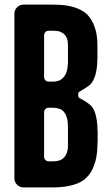

<svg xmlns="http://www.w3.org/2000/svg" viewBox="-20 -820 481 840"><path d="M43 -759.8V-400.4V-40C43 -29.3 46.9 -19.5 54.7 -11.7C62.5 -3.9 72.3 0 83 0H211.9C246.1 0 274.4 -3.9 298.8 -10.7C323.2 -17.6 342.8 -27.3 357.4 -42C372.1 -55.7 383.8 -74.2 391.6 -96.7C400.4 -119.1 405.3 -146.5 406.2 -178.7C406.2 -186.5 406.2 -194.3 407.2 -201.2V-222.7V-243.2C406.2 -250 406.2 -257.8 406.2 -265.6C405.3 -283.2 403.3 -298.8 399.4 -313.5C396.5 -327.1 391.6 -338.9 384.8 -349.6C379.9 -357.4 370.1 -365.2 357.4 -374C344.7 -381.8 335 -387.7 328.1 -390.6C326.2 -391.6 325.2 -392.6 324.2 -394.5C323.2 -396.5 322.3 -398.4 322.3 -401.4V-410.2C322.3 -412.1 323.2 -414.1 324.2 -416C325.2 -417 326.2 -418 328.1 -418.9C335 -422.9 343.8 -428.7 356.4 -436.5C369.1 -444.3 377.9 -452.1 382.8 -460C389.6 -470.7 394.5 -482.4 398.4 -496.1C401.4 -508.8 404.3 -524.4 405.3 -541C405.3 -547.9 405.3 -553.7 406.2 -560.5V-579.1V-599.6V-621.1C406.2 -653.3 402.3 -680.7 393.6 -703.1C385.7 -725.6 374 -744.1 359.4 -758.8C343.8 -772.5 323.2 -783.2 298.8 -790C274.4 -796.9 245.1 -799.8 211.9 -799.8H83C72.3 -799.8 62.5 -795.9 54.7 -788.1C46.9 -780.3 43 -770.5 43 -759.8ZM192.4 -114.3C187.5 -114.3 182.6 -116.2 178.7 -120.1C174.8 -124 172.9 -128.9 172.9 -133.8V-329.1C172.9 -334 174.8 -338.9 178.7 -342.8C182.6 -346.7 187.5 -348.6 192.4 -348.6H210.9C222.7 -348.6 232.4 -346.7 241.2 -343.8C249 -340.8 255.9 -335.9 260.7 -329.1C266.6 -322.3 270.5 -312.5 273.4 -301.8C276.4 -290 277.3 -276.4 277.3 -259.8V-240.2V-220.7V-200.2V-179.7C277.3 -168.9 275.4 -160.2 272.5 -151.4C269.5 -143.6 265.6 -136.7 259.8 -130.9C254.9 -125 248 -121.1 240.2 -118.2C231.4 -115.2 222.7 -114.3 211.9 -114.3H192.4ZM192.4 -462.9C187.5 -462.9 182.6 -464.8 178.7 -468.8C174.8 -472.7 172.9 -477.5 172.9 -483.4V-666C172.9 -670.9 174.8 -675.8 178.7 -679.7C182.6 -683.6 187.5 -685.5 192.4 -685.5H211.9C222.7 -685.5 231.4 -684.6 239.3 -682.6C248 -679.7 254.9 -675.8 259.8 -670.9C265.6 -666 269.5 -660.2 272.5 -653.3C275.4 -646.5 276.4 -637.7 277.3 -627.9V-607.4V-586.9V-566.4V-544.9C276.4 -532.2 275.4 -520.5 272.5 -509.8C269.5 -499 265.6 -491.2 259.8 -484.4C254.9 -477.5 248 -471.7 239.3 -467.8C231.4 -464.8 222.7 -462.9 211.9 -462.9H192.4Z"/></svg>

Font: Yellow Ladder Regular
Style: Regular
Weight: 400
Designer: Zima Creative
Version: Version 2.002